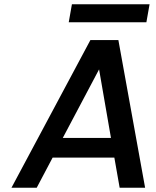

<svg xmlns="http://www.w3.org/2000/svg" viewBox="-20 -885 737 905"><path d="M685 -865 670 -780H304L319 -865ZM519 -142H228L153 0H34L406 -696H538L664 0H544ZM503 -235 447 -558 276 -235Z"/></svg>

Font: Fz Poppins Med
Style: Italic
Weight: 500
Italic angle: -10°
Designer: Ninad Kale (Devanagari), Jonny Pinhorn (Latin)
Foundry: Indian Type Foundry
Version: Vit hóa bi Vntype.Com & FontZin.Com